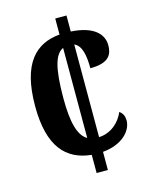

<svg xmlns="http://www.w3.org/2000/svg" viewBox="-109 -785 674 857"><g transform="rotate(-15 228.0 -357.0)"><path d="M230 -84V0H282V-84C374 -92 420 -146 420 -192C420 -210 414 -227 398 -237C380 -193 338 -154 282 -152V-580C316 -566 324 -515 324 -459C414 -459 428 -498 428 -538C428 -591 384 -634 282 -640V-714H230V-640C119 -630 42 -558 42 -359C42 -171 114 -96 230 -84ZM230 -578V-162C189 -185 173 -252 173 -360C173 -502 192 -561 230 -578Z"/></g></svg>

Font: Noto Serif Khmer ExtraCondensed
Style: Bold
Weight: 700
Width: 2
Designer: Danh Hong and the Monotype Design Team
Foundry: Monotype Imaging Inc.
Version: Version 2.004